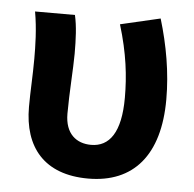

<svg xmlns="http://www.w3.org/2000/svg" viewBox="-46 -621 688 681"><g transform="rotate(5 298.0 -280.0)"><path d="M292 14C453 14 544 -91 544 -290C544 -386 527 -481 499 -574L357 -541C388 -440 397 -359 397 -283C397 -159 357 -106 292 -106C240 -106 199 -137 199 -209C199 -282 206 -373 206 -423C206 -475 204 -521 195 -560H53C64 -499 65 -437 65 -393C65 -333 61 -278 61 -221C61 -78 135 14 292 14Z"/></g></svg>

Font: Spoqa Han Sans Neo Bold
Style: Bold
Weight: 700
Designer: [Spoqa Han Sans Neo] Dong-huui Kim  Younghwa Kang  Yujin Lee  [Noto Sans] Ryoko NISHIZUKA  (kana & ideographs); Paul D. 
Foundry: Spoqa (http://www.spoqa-han-sans.com)
Version: Version 1.100;hotconv 1.0.109;makeotfexe 2.5.65596